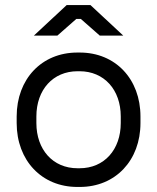

<svg xmlns="http://www.w3.org/2000/svg" viewBox="-20 -734 622 760"><path d="M468 -593 338 -714H244L114 -593H207L282 -659H300L375 -593ZM286 6H296C437 6 536 -99 536 -247V-273C536 -421 437 -526 296 -526H286C145 -526 46 -421 46 -273V-247C46 -99 145 6 286 6ZM287 -68C189 -68 124 -142 124 -247V-273C124 -379 190 -452 287 -452H295C392 -452 458 -379 458 -273V-247C458 -142 393 -68 295 -68Z"/></svg>

Font: Fixel Text Regular
Style: Regular
Weight: 400
Width: 4
Designer: AlfaBravo + MacPaw
Foundry: Kyrylo Tkachov, Marchela Mozhyna, Serhii Makarenko, Maria Weinstein, Zakhar Kryvoshyya
Version: Version 1.211